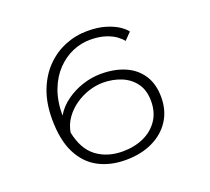

<svg xmlns="http://www.w3.org/2000/svg" viewBox="-122 -860 1119 1024"><g transform="rotate(-20 437.5 -347.5)"><path d="M426.5 11Q339 11 272.5 -24.5Q206 -60 168.2 -135Q130.5 -210 130.5 -328.5Q130.5 -419.5 157.8 -489.8Q185 -560 232.2 -608.2Q279.5 -656.5 340.2 -681.2Q401 -706 467.5 -706Q528 -706 572.5 -692Q617 -678 644 -659Q671 -640 680.5 -625.5L642 -586Q631.5 -600.5 609.2 -617Q587 -633.5 551 -645.2Q515 -657 464.5 -657Q414 -657 365.2 -636.2Q316.5 -615.5 276.8 -574.2Q237 -533 213.2 -471.2Q189.5 -409.5 189.5 -327Q215.5 -371 258.8 -402Q302 -433 353.8 -449.8Q405.5 -466.5 457.5 -466.5Q535 -466.5 593.8 -440.8Q652.5 -415 685.2 -364.5Q718 -314 718 -239.5Q718 -164 681.5 -107.8Q645 -51.5 579.2 -20.2Q513.5 11 426.5 11ZM451 -418.5Q412 -418.5 371 -405.5Q330 -392.5 293.8 -367.5Q257.5 -342.5 232 -307Q206.5 -271.5 199 -227Q219.5 -127.5 280 -82.5Q340.5 -37.5 427 -37.5Q493.5 -37.5 546 -61.2Q598.5 -85 629.2 -130Q660 -175 660 -238.5Q660 -301 630.5 -340.8Q601 -380.5 553.5 -399.5Q506 -418.5 451 -418.5Z"/></g></svg>

Font: Trispace SemiExpanded ExtraLight
Style: Regular
Weight: 200
Width: 6
Designer: Tyler Finck
Foundry: Etcetera Type Company
Version: Version 1.210; ttfautohint (v1.8.3)